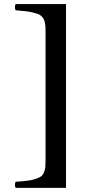

<svg xmlns="http://www.w3.org/2000/svg" viewBox="-20 -721 437 936"><path d="M301.8 -701.2V194.8H57.1Q52.7 190.4 52.7 179.9Q52.7 169.4 57.1 165Q93.3 162.6 115.7 159.7Q138.2 156.7 155.5 150.6Q172.9 144.5 181.2 138.2Q189.5 131.8 194.8 118.2Q200.2 104.5 201.2 91.1Q202.1 77.6 202.1 53.2V-558.1Q202.1 -576.7 201.7 -587.6Q201.2 -598.6 198.7 -610.6Q196.3 -622.6 192.6 -629.2Q189 -635.7 181.4 -642.8Q173.8 -649.9 163.8 -653.3Q153.8 -656.7 137.9 -660.6Q122.1 -664.6 103.3 -666.5Q84.5 -668.5 57.1 -670.9Q52.7 -675.3 52.7 -686Q52.7 -696.8 57.1 -701.2Z"/></svg>

Font: Linux Libertine G
Style: Bold
Weight: 700
Designer: Philipp H. Poll
Foundry: Philipp H. Poll
Version: Version 5.0.3